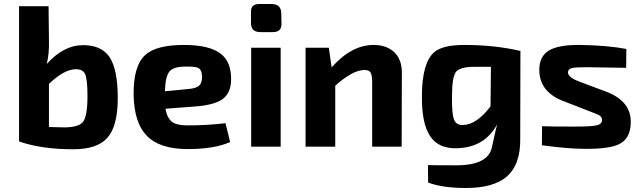

<svg xmlns="http://www.w3.org/2000/svg" viewBox="-20 -731 3180 957"><path d="M224 -529Q226 -465 213 -412Q297 -506 395 -506Q484 -506 525 -448Q567 -386 567 -242Q567 -102 515 -44Q465 13 345 13Q186 13 75 -26V-700H222ZM224 -98 301 -96Q374 -97 394 -124Q416 -153 416 -252Q416 -336 404 -362Q393 -386 358 -386Q301 -386 224 -313Z M1127 -23Q1049 12 915 12Q774 12 710 -56Q649 -120 646 -257Q644 -401 703 -456Q757 -507 897 -507Q1027 -507 1083 -461Q1132 -421 1132 -337Q1132 -267 1088 -236Q1047 -207 949 -200L805 -189Q813 -140 841 -121Q865 -106 916 -106Q1013 -106 1104 -117ZM915 -287Q955 -290 970 -302Q988 -316 987 -351Q986 -384 967 -393Q952 -400 903 -399Q845 -399 825 -375Q804 -350 802 -276Z M1334 -711Q1381 -711 1382 -665L1383 -611Q1383 -571 1340 -571H1277Q1231 -571 1231 -617V-670Q1229 -711 1272 -711ZM1232 0V-493H1379V0Z M1633 -395Q1732 -507 1842 -507Q1905 -507 1944 -472Q1984 -434 1983 -367L1982 0H1835V-323Q1835 -358 1826 -371Q1818 -383 1794 -382Q1738 -381 1651 -304V0H1503V-493H1619Z M2573 -44Q2576 89 2505 150Q2439 206 2302 206Q2186 206 2114 179L2113 92Q2147 93 2254 93Q2414 93 2432 2Q2456 -107 2458 -111Q2395 5 2256 8Q2166 10 2125 -51Q2081 -114 2083 -256Q2084 -415 2142 -469Q2184 -507 2293 -507Q2447 -507 2574 -477ZM2347 -398Q2273 -398 2253 -373Q2233 -347 2233 -254Q2231 -162 2244 -133Q2255 -106 2290 -108Q2357 -111 2425 -201L2427 -398Z M2791 -226Q2670 -271 2668 -380Q2667 -448 2714 -478Q2761 -508 2871 -507Q3007 -505 3102 -487L3101 -393L2906 -396Q2848 -396 2831 -392Q2811 -387 2811 -370Q2811 -345 2871 -323L2999 -275Q3123 -229 3124 -126Q3125 -42 3067 -13Q3020 11 2901 11Q2811 11 2681 -7L2682 -102Q2718 -100 2839 -100Q2926 -100 2953 -106Q2980 -112 2981 -132Q2981 -148 2966 -157Q2959 -161 2917 -177Z"/></svg>

Font: Taylor Sans Bold LRS
Style: Bold
Weight: 700
Italic angle: -8°
Designer: Natanael Gama
Version: Version 1.001 September 8, 2015